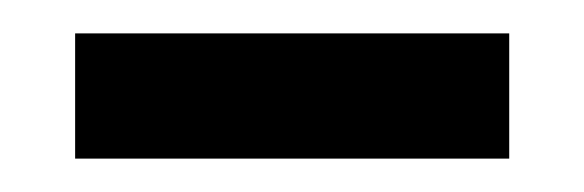

<svg xmlns="http://www.w3.org/2000/svg" viewBox="-20 -330 350 115"><path d="M285 -235V-310H25V-235Z"/></svg>

Font: Noto Fangsong KSS Rotated
Style: Regular
Weight: 400
Designer: LIU Zhao, ZHANG Congyu, Kushim JIANG
Foundry: Guyu Beijing Co. Ltd.
Version: Version 1.000;November 16, 2022;FontCreator 11.5.0.2427 64-b